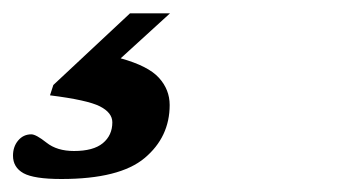

<svg xmlns="http://www.w3.org/2000/svg" viewBox="-26 -36 546 288"><path d="M66 232.5Q25 232.5 9.2 223.8Q-6.5 215 -6.5 197.5Q-6.5 184 1.2 174.8Q9 165.5 21 165.5Q28 165.5 43.8 178Q59.5 190.5 85 190.5Q114 190.5 128.2 178.8Q142.5 167 142.5 147.5Q142.5 133 123.8 123.5Q105 114 49 107L54 91.5L169 -16H229L155 51.5Q196.5 63 212.5 80.8Q228.5 98.5 228.5 121.5Q228.5 169.5 191 201Q153.5 232.5 66 232.5Z"/></svg>

Font: Newsreader 6pt SemiBold
Style: Italic
Weight: 600
Italic angle: -17°
Designer: Hugues Gentile
Foundry: Production Type
Version: Version 1.003; ttfautohint (v1.8.3)